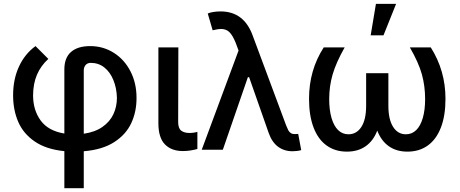

<svg xmlns="http://www.w3.org/2000/svg" viewBox="-20 -776 2383 995"><path d="M447.3 -537.1Q514.6 -537.1 569.6 -502.4Q624.5 -467.8 656 -406.7Q687.5 -345.7 687.5 -269.5Q688 -197.8 660.4 -138.2Q632.8 -78.6 571.5 -39.3Q510.3 0 414.1 7.8V199.2H313.5V7.3Q219.7 -2 160.4 -42.5Q101.1 -83 74.5 -144.5Q47.9 -206.1 47.9 -282.2Q47.9 -365.2 78.4 -431.2Q108.9 -497.1 164.1 -537.1L230.5 -470.7Q191.4 -435.1 171.6 -388.9Q151.9 -342.8 151.4 -282.2Q151.4 -205.6 190.7 -151.6Q230 -97.7 313.5 -84V-416Q313.5 -476.6 348.1 -506.8Q382.8 -537.1 447.3 -537.1ZM585.9 -269.5Q584.5 -319.8 567.6 -361.1Q550.8 -402.3 520.8 -426.3Q490.7 -450.2 450.2 -450.2Q433.1 -450.2 423.6 -439Q414.1 -427.7 414.1 -411.1V-83Q472.2 -91.3 510.7 -118.2Q549.3 -145 567.6 -184.1Q585.9 -223.1 585.9 -269.5Z M904.3 -530.3 903.3 -143.6Q903.3 -111.3 918.9 -99.1Q934.6 -86.9 961.9 -86.9Q973.1 -86.9 984.4 -88.6Q995.6 -90.3 1002.9 -92.8V-3.9Q964.4 6.8 927.7 6.8Q868.7 6.8 834.7 -27.8Q800.8 -62.5 800.8 -137.7V-530.3Z M1372.1 -87.9 1271 -376H1264.6L1134.8 0H1025.4L1216.3 -514.2L1201.2 -554.7Q1185.5 -593.3 1168.7 -609.6Q1151.9 -626 1125 -626Q1111.3 -626 1082 -619.1L1056.6 -706.1Q1067.4 -710.9 1085.2 -713.9Q1103 -716.8 1123 -716.8Q1243.7 -716.8 1289.1 -592.8L1462.9 -126Q1469.2 -109.9 1473.9 -101.1Q1478.5 -92.3 1486.6 -86.7Q1494.6 -81.1 1506.8 -81.1L1525.4 -82L1541 2Q1520.5 7.8 1496.1 7.8Q1452.1 7.8 1420.4 -16.1Q1388.7 -40 1372.1 -87.9Z M1686 -262.7Q1686 -206.1 1698 -164.8Q1710 -123.5 1732.2 -101.8Q1754.4 -80.1 1785.6 -80.1Q1828.1 -80.1 1852.8 -118.4Q1877.4 -156.7 1877.4 -227.5V-396.5H1992.7V-227.5Q1992.7 -157.2 2017.1 -118.7Q2041.5 -80.1 2083.5 -80.1Q2114.7 -80.1 2137 -101.8Q2159.2 -123.5 2171.1 -164.8Q2183.1 -206.1 2183.1 -262.7Q2183.1 -330.1 2166.3 -390.9Q2149.4 -451.7 2104 -530.3H2212.4Q2288.6 -410.2 2288.6 -263.7Q2288.6 -176.8 2264.9 -115.2Q2241.2 -53.7 2197 -22Q2152.8 9.8 2091.3 9.8Q2034.7 9.8 1995.1 -18.1Q1955.6 -45.9 1935.1 -99.1Q1914.6 -45.9 1874.8 -18.1Q1835 9.8 1777.8 9.8Q1716.8 9.8 1672.6 -22Q1628.4 -53.7 1605 -115.2Q1581.5 -176.8 1581.5 -263.7Q1581.5 -412.6 1657.7 -530.3H1766.1Q1721.2 -450.7 1703.6 -389.6Q1686 -328.6 1686 -262.7ZM1928.2 -755.9H2032.7L1967.3 -592.8H1900.9Z"/></svg>

Font: Pretendard Medium
Style: Regular
Weight: 500
Designer: Base glyphs from Inter by Rasmus Andersson; Hangeul glyphs from Noto Sans CJK(Source Han Sans) by Jang Soo-young and Kan
Foundry: Kil Hyung-jin
Version: Version 1.309